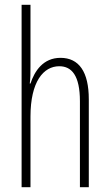

<svg xmlns="http://www.w3.org/2000/svg" viewBox="-20 -780 458 800"><path d="M107 -503V-760H70V0H107V-294C107 -440 161 -504 227 -504C279 -504 313 -465 313 -358V0H350V-366C350 -481 309 -539 232 -539C160 -539 124 -484 107 -432H104C107 -455 107 -472 107 -503Z"/></svg>

Font: Noto Sans Kannada ExtraCondensed ExtraLight
Style: Regular
Weight: 200
Width: 2
Designer: Jelle Bosma - Monotype Design Team
Foundry: Monotype Imaging Inc.
Version: Version 2.005